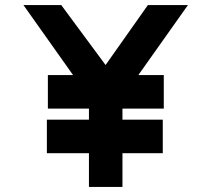

<svg xmlns="http://www.w3.org/2000/svg" viewBox="-20 -742 839 762"><path d="M529 -444H630V-311H466V-267H626V-134H466V0H333V-134H166V-267H333V-311H170V-444H270L73 -722H223L399 -484L567 -722H726Z"/></svg>

Font: SUIT Heavy
Style: Regular
Weight: 900
Designer: Sunn Youn; Korean Glyphs from Source Han Sans (Sandoll Communications; Soo-young Jang, Joo-yeon Kang)
Foundry: Sunn
Version: Version 1.006